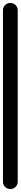

<svg xmlns="http://www.w3.org/2000/svg" viewBox="-20 -1280 140 1300"><path d="M0 -50H100V-1210H0ZM50 -100Q29 -100 14.5 -85.5Q0 -71 0 -50Q0 -29 14.5 -14.5Q29 0 50 0Q71 0 85.5 -14.5Q100 -29 100 -50Q100 -71 85.5 -85.5Q71 -100 50 -100ZM50 -1260Q29 -1260 14.5 -1245.5Q0 -1231 0 -1210Q0 -1189 14.5 -1174.5Q29 -1160 50 -1160Q71 -1160 85.5 -1174.5Q100 -1189 100 -1210Q100 -1231 85.5 -1245.5Q71 -1260 50 -1260Z"/></svg>

Font: Wavefont SemiBold
Style: Regular
Weight: 600
Version: Version 3.004;gftools[0.9.33]